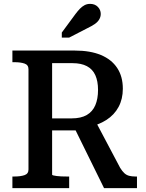

<svg xmlns="http://www.w3.org/2000/svg" viewBox="-20 -971 752 991"><path d="M359 -321 517 0H687V-60H678Q661 -60 647 -63.5Q633 -67 622 -77Q611 -87 600 -105L472 -347ZM249 -70V-645H355Q399 -645 428.5 -629.5Q458 -614 472 -583Q486 -552 486 -507Q486 -461 472 -428Q458 -395 428 -377.5Q398 -360 350 -360H230V-298H377Q386 -299 394 -301Q402 -303 410.5 -306Q419 -309 428 -313Q487 -325 528.5 -351.5Q570 -378 592 -419Q614 -460 614 -513Q614 -576 585 -620Q556 -664 501 -687Q446 -710 367 -710H44V-650H55Q86 -650 106.5 -643Q127 -636 127 -614V-96Q127 -74 106.5 -67Q86 -60 55 -60H44V0H337V-60H322Q309 -60 296 -60.5Q283 -61 272.5 -62.5Q262 -64 255.5 -65.5Q249 -67 249 -70ZM369 -898 299 -803V-777H337L432 -826Q453 -836 468.5 -846.5Q484 -857 492 -870.5Q500 -884 500 -899Q500 -920 485 -935.5Q470 -951 445 -951Q429 -951 416 -944Q403 -937 392 -925.5Q381 -914 369 -898Z"/></svg>

Font: Roboto Serif SemiCondensed Medium
Style: Regular
Weight: 500
Width: 4
Designer: Greg Gazdowicz
Foundry: Commercial Type
Version: Version 1.007